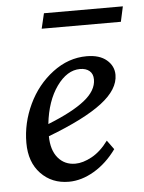

<svg xmlns="http://www.w3.org/2000/svg" viewBox="-47 -631 507 677"><g transform="rotate(-5 206.5 -292.0)"><path d="M133.8 -591.8H413.1L401.4 -538.1H121.1ZM169.9 7.8Q109.9 7.8 71 -32.7Q32.2 -73.2 32.2 -141.6Q32.2 -211.9 63.2 -277.6Q94.2 -343.3 149.9 -385.5Q205.6 -427.7 270.5 -427.7Q315.9 -427.7 341.1 -406.2Q366.2 -384.8 366.2 -353.5Q366.2 -302.2 304.4 -254.9Q242.7 -207.5 113.3 -158.2Q113.8 -108.9 137 -81.3Q160.2 -53.7 198.2 -53.7Q225.1 -53.7 256.8 -71Q288.6 -88.4 315.4 -125L338.9 -92.8Q304.7 -45.4 259.8 -18.8Q214.8 7.8 169.9 7.8ZM243.2 -384.8Q197.3 -384.8 160.6 -333.5Q124 -282.2 115.2 -201.2Q202.6 -235.8 245.8 -270.3Q289.1 -304.7 289.1 -343.8Q289.1 -363.8 276.6 -374.3Q264.2 -384.8 243.2 -384.8Z"/></g></svg>

Font: Crimson Pro
Style: Italic
Weight: 400
Italic angle: -12°
Designer: Jacques Le Bailly
Foundry: Baron von Fonthausen
Version: Version 1.003